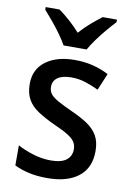

<svg xmlns="http://www.w3.org/2000/svg" viewBox="-87 -914 608 886"><g transform="rotate(10 217.0 -471.0)"><path d="M396 -244Q396 -165 343.5 -124Q291 -83 198 -83Q149 -83 111.5 -91.5Q74 -100 43 -115V-209Q74 -192 116 -179Q158 -166 199 -166Q249 -166 272.5 -184.5Q296 -203 296 -235Q296 -254 287 -268.5Q278 -283 254.5 -298Q231 -313 185 -333Q140 -354 108 -375Q76 -396 59.5 -425Q43 -454 43 -498Q43 -566 94 -604Q145 -642 230 -642Q274 -642 313 -632.5Q352 -623 389 -604L356 -525Q325 -540 293.5 -550Q262 -560 227 -560Q186 -560 164 -544.5Q142 -529 142 -502Q142 -482 152 -468.5Q162 -455 186.5 -441Q211 -427 255 -407Q298 -388 330 -367Q362 -346 379 -317Q396 -288 396 -244ZM166 -699Q154 -721 134.5 -748Q115 -775 93.5 -801Q72 -827 54 -847V-859H119Q143 -842 169.5 -818.5Q196 -795 220 -768Q245 -796 270.5 -818Q296 -840 321 -859H388V-847Q370 -828 348 -802Q326 -776 306 -748.5Q286 -721 274 -699Z"/></g></svg>

Font: Noto Sans Telugu UI SemiCondensed Medium
Style: Regular
Weight: 500
Width: 4
Designer: Jelle Bosma - Monotype Design Team
Foundry: Monotype Imaging Inc.
Version: Version 2.005; ttfautohint (v1.8.4.7-5d5b)